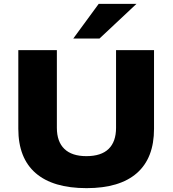

<svg xmlns="http://www.w3.org/2000/svg" viewBox="-20 -965 895 996"><path d="M429 11Q255 11 165 -67Q75 -145 75 -297V-705H275V-302Q275 -230 314 -192.5Q353 -155 428 -155Q505 -155 543.5 -192.5Q582 -230 582 -302V-705H779V-297Q779 -145 690 -67Q601 11 429 11ZM360 -765 492 -945H688L496 -765Z"/></svg>

Font: Nunito Sans 10pt SemiExpanded Black
Style: Regular
Weight: 900
Width: 6
Designer: Vernon Adams
Foundry: Vernon Adams
Version: Version 3.101;gftools[0.9.27]